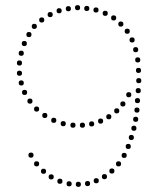

<svg xmlns="http://www.w3.org/2000/svg" viewBox="-20 -587 629 750"><path d="M63 -389Q73 -389 73 -379Q73 -369 63 -369Q53 -369 53 -379Q53 -389 63 -389ZM75 -427Q85 -427 85 -417Q85 -407 75 -407Q65 -407 65 -417Q65 -427 75 -427ZM93 -462Q103 -462 103 -452Q103 -442 93 -442Q83 -442 83 -452Q83 -462 93 -462ZM114 -494Q124 -494 124 -484Q124 -474 114 -474Q104 -474 104 -484Q104 -494 114 -494ZM143 -519Q153 -519 153 -509Q153 -499 143 -499Q133 -499 133 -509Q133 -519 143 -519ZM176 -540Q186 -540 186 -530Q186 -520 176 -520Q166 -520 166 -530Q166 -540 176 -540ZM211 -555Q221 -555 221 -545Q221 -535 211 -535Q201 -535 201 -545Q201 -555 211 -555ZM247 -563Q257 -563 257 -553Q257 -543 247 -543Q237 -543 237 -553Q237 -563 247 -563ZM283 -567Q293 -567 293 -557Q293 -547 283 -547Q273 -547 273 -557Q273 -567 283 -567ZM319 -564Q329 -564 329 -554Q329 -544 319 -544Q309 -544 309 -554Q309 -564 319 -564ZM355 -558Q365 -558 365 -548Q365 -538 355 -538Q345 -538 345 -548Q345 -558 355 -558ZM391 -545Q401 -545 401 -535Q401 -525 391 -525Q381 -525 381 -535Q381 -545 391 -545ZM424 -527Q434 -527 434 -517Q434 -507 424 -507Q414 -507 414 -517Q414 -527 424 -527ZM452 -503Q462 -503 462 -493Q462 -483 452 -483Q442 -483 442 -493Q442 -503 452 -503ZM477 -475Q487 -475 487 -465Q487 -455 477 -455Q467 -455 467 -465Q467 -475 477 -475ZM496 -441Q506 -441 506 -431Q506 -421 496 -421Q486 -421 486 -431Q486 -441 496 -441ZM56 -351Q66 -351 66 -341Q66 -331 56 -331Q46 -331 46 -341Q46 -351 56 -351ZM56 -311Q66 -311 66 -301Q66 -291 56 -291Q46 -291 46 -301Q46 -311 56 -311ZM63 -273Q73 -273 73 -263Q73 -253 63 -253Q53 -253 53 -263Q53 -273 63 -273ZM76 -236Q86 -236 86 -226Q86 -216 76 -216Q66 -216 66 -226Q66 -236 76 -236ZM97 -202Q107 -202 107 -192Q107 -182 97 -182Q87 -182 87 -192Q87 -202 97 -202ZM123 -171Q133 -171 133 -161Q133 -151 123 -151Q113 -151 113 -161Q113 -171 123 -171ZM155 -146Q165 -146 165 -136Q165 -126 155 -126Q145 -126 145 -136Q145 -146 155 -146ZM190 -127Q200 -127 200 -117Q200 -107 190 -107Q180 -107 180 -117Q180 -127 190 -127ZM227 -114Q237 -114 237 -104Q237 -94 227 -94Q217 -94 217 -104Q217 -114 227 -114ZM265 -108Q275 -108 275 -98Q275 -88 265 -88Q255 -88 255 -98Q255 -108 265 -108ZM302 -108Q312 -108 312 -98Q312 -88 302 -88Q292 -88 292 -98Q292 -108 302 -108ZM338 -113Q348 -113 348 -103Q348 -93 338 -93Q328 -93 328 -103Q328 -113 338 -113ZM373 -124Q383 -124 383 -114Q383 -104 373 -104Q363 -104 363 -114Q363 -124 373 -124ZM405 -141Q415 -141 415 -131Q415 -121 405 -121Q395 -121 395 -131Q395 -141 405 -141ZM436 -164Q446 -164 446 -154Q446 -144 436 -144Q426 -144 426 -154Q426 -164 436 -164ZM460 -191Q470 -191 470 -181Q470 -171 460 -171Q450 -171 450 -181Q450 -191 460 -191ZM483 -227Q493 -227 493 -217Q493 -207 483 -207Q473 -207 473 -217Q473 -227 483 -227ZM510 -403Q520 -403 520 -393Q520 -383 510 -383Q500 -383 500 -393Q500 -403 510 -403ZM518 -363Q528 -363 528 -353Q528 -343 518 -343Q508 -343 508 -353Q508 -363 518 -363ZM521 -322Q531 -322 531 -312Q531 -302 521 -302Q511 -302 511 -312Q511 -322 521 -322ZM522 -282Q532 -282 532 -272Q532 -262 522 -262Q512 -262 512 -272Q512 -282 522 -282ZM520 -243Q530 -243 530 -233Q530 -223 520 -223Q510 -223 510 -233Q510 -243 520 -243ZM517 -204Q527 -204 527 -194Q527 -184 517 -184Q507 -184 507 -194Q507 -204 517 -204ZM515 -167Q525 -167 525 -157Q525 -147 515 -147Q505 -147 505 -157Q505 -167 515 -167ZM510 -131Q520 -131 520 -121Q520 -111 510 -111Q500 -111 500 -121Q500 -131 510 -131ZM503 -96Q513 -96 513 -86Q513 -76 503 -76Q493 -76 493 -86Q493 -96 503 -96ZM493 -60Q503 -60 503 -50Q503 -40 493 -40Q483 -40 483 -50Q483 -60 493 -60ZM481 -25Q491 -25 491 -15Q491 -5 481 -5Q471 -5 471 -15Q471 -25 481 -25ZM465 10Q475 10 475 20Q475 30 465 30Q455 30 455 20Q455 10 465 10ZM443 43Q453 43 453 53Q453 63 443 63Q433 63 433 53Q433 43 443 43ZM417 71Q427 71 427 81Q427 91 417 91Q407 91 407 81Q407 71 417 71ZM388 93Q398 93 398 103Q398 113 388 113Q378 113 378 103Q378 93 388 93ZM356 109Q366 109 366 119Q366 129 356 129Q346 129 346 119Q346 109 356 109ZM322 120Q332 120 332 130Q332 140 322 140Q312 140 312 130Q312 120 322 120ZM286 123Q296 123 296 133Q296 143 286 143Q276 143 276 133Q276 123 286 123ZM250 121Q260 121 260 131Q260 141 250 141Q240 141 240 131Q240 121 250 121ZM214 111Q224 111 224 121Q224 131 214 131Q204 131 204 121Q204 111 214 111ZM180 94Q190 94 190 104Q190 114 180 114Q170 114 170 104Q170 94 180 94ZM150 72Q160 72 160 82Q160 92 150 92Q140 92 140 82Q140 72 150 72ZM123 43Q133 43 133 53Q133 63 123 63Q113 63 113 53Q113 43 123 43ZM101 9Q111 9 111 19Q111 29 101 29Q91 29 91 19Q91 9 101 9Z"/></svg>

Font: Raleway Dots
Style: Regular
Weight: 400
Designer: Matt McInerney, Pablo Impallari, Rodrigo Fuenzalida, Brenda Gallo
Foundry: Matt McInerney, Pablo Impallari, Rodrigo Fuenzalida, Brenda Gallo
Version: Version 1.000